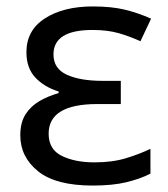

<svg xmlns="http://www.w3.org/2000/svg" viewBox="-20 -566 523 596"><path d="M355 -315V-243H282Q131 -243 131 -151Q131 -102 172 -82Q213 -62 273 -62Q329 -62 371.5 -75Q414 -88 447 -104V-27Q416 -11 373 -0.5Q330 10 268 10Q153 10 98 -34.5Q43 -79 43 -146Q43 -186 59.5 -211.5Q76 -237 103 -252.5Q130 -268 162 -277V-282Q117 -296 89.5 -325.5Q62 -355 62 -404Q62 -472 119.5 -509Q177 -546 268 -546Q326 -546 367.5 -536Q409 -526 449 -508L416 -438Q383 -453 348.5 -463Q314 -473 267 -473Q146 -473 146 -397Q146 -353 187.5 -334Q229 -315 299 -315Z"/></svg>

Font: Noto IKEA Arabic
Style: Regular
Weight: 400
Designer: Monotype Design Team
Foundry: Monotype Imaging Inc.
Version: Version 1.200